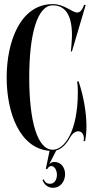

<svg xmlns="http://www.w3.org/2000/svg" viewBox="-20 -728 450 936"><path d="M356 -330C358 -321 359.5 -301 359.5 -280C359.5 -82 291.5 2 237.5 2C160.5 2 122.5 -142 122.5 -350C122.5 -558 160.5 -702 237.5 -702C322.5 -702 337.5 -609 328.5 -510L325.5 -477H330.5L397.5 -703L390.5 -705C380.5 -679 371.5 -667 355.5 -667C332.5 -667 293.5 -708 237.5 -708C79.5 -708 12.5 -526 12.5 -350C12.5 -180 75 -4.4 221.6 7.4L203.5 94.5L210 97C215.5 86 222.5 81.5 229.5 81.5C247 81.5 257.5 103 257.5 124.5C257.5 146 247 168 223.5 168C209.5 168 198.5 161 193.5 146L187.5 149.8C196.5 176 217.5 187.5 238 187.5C277.5 187.5 297.3 153 297.3 121C297.3 91 279.5 61.5 245 61.5C236 61.5 227.2 64.9 219.5 73.2L254.2 5.6C277.2 -0.9 301.4 -21 321.5 -57.5C333.5 -78.7 348.5 -88 361.5 -88C380 -88 393.5 -69.5 387.5 -40H394.5C399 -60.5 401.5 -85 401.5 -112C401.5 -177.5 388 -258 363 -332Z"/></svg>

Font: Picaflor 72 pt
Style: Regular
Weight: 400
Designer: Ariel Martín Pérez
Foundry: Tunera Type Foundry
Version: Version 1.000;hotconv 1.0.109;makeotfexe 2.5.65596